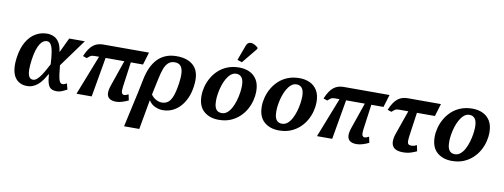

<svg xmlns="http://www.w3.org/2000/svg" viewBox="-77 -1254 5086 1938"><g transform="rotate(10 2466.0 -285.5)"><path d="M211 10Q173 10 141 -5Q109 -20 87.5 -51.5Q66 -83 58.5 -134Q51 -185 61 -257Q75 -355 113 -419Q151 -483 205 -514.5Q259 -546 321 -546Q359 -546 391 -531.5Q423 -517 445.5 -482.5Q468 -448 475 -389H479L549 -536H709L504 -254Q509 -204 513.5 -169Q518 -134 524 -112.5Q530 -91 539 -81Q548 -71 563 -71Q571 -71 580.5 -74.5Q590 -78 605 -86L621 -25Q599 -14 572.5 -2Q546 10 515 10Q480 10 458 -3.5Q436 -17 425 -51Q414 -85 410 -145H406Q387 -111 367 -82.5Q347 -54 323.5 -33.5Q300 -13 272.5 -1.5Q245 10 211 10ZM260 -63Q281 -63 301.5 -81Q322 -99 341.5 -128Q361 -157 378.5 -189Q396 -221 410 -248Q406 -325 397.5 -374Q389 -423 373.5 -447Q358 -471 332 -471Q314 -471 296.5 -460Q279 -449 263.5 -425Q248 -401 235 -361Q222 -321 214 -264Q205 -199 205.5 -159Q206 -119 214 -98.5Q222 -78 234 -70.5Q246 -63 260 -63Z M757 -372 717 -386Q735 -429 754.5 -458Q774 -487 796 -504Q818 -521 843 -528.5Q868 -536 898 -536H1367L1328 -407H829Q815 -407 805 -404.5Q795 -402 784.5 -394.5Q774 -387 757 -372ZM1124 10Q1081 10 1057.5 -6.5Q1034 -23 1030.5 -55.5Q1027 -88 1043 -136L1151 -449H1209L1168 -151Q1162 -108 1168.5 -89.5Q1175 -71 1195 -71Q1201 -71 1211 -74Q1221 -77 1237 -86L1250 -25Q1216 -9 1184.5 0.5Q1153 10 1124 10ZM718 0 894 -449H952L874 0Z M1357 -263Q1370 -327 1393.5 -379.5Q1417 -432 1452.5 -470Q1488 -508 1537 -528.5Q1586 -549 1650 -549Q1770 -549 1831 -483.5Q1892 -418 1872 -278Q1863 -211 1839 -157.5Q1815 -104 1779.5 -66Q1744 -28 1699.5 -8Q1655 12 1603 12Q1566 12 1526 -5Q1486 -22 1460 -62H1458L1404 240H1248L1328 -122ZM1580 -62Q1619 -62 1645.5 -83Q1672 -104 1690 -153.5Q1708 -203 1720 -287Q1729 -350 1725 -394Q1721 -438 1701 -461.5Q1681 -485 1641 -485Q1600 -485 1574.5 -461Q1549 -437 1534 -396Q1519 -355 1508 -303L1470 -125Q1490 -95 1521 -78.5Q1552 -62 1580 -62Z M2176 10Q2082 10 2023 -42Q1964 -94 1964 -200Q1964 -245 1976.5 -293Q1989 -341 2015 -386.5Q2041 -432 2080 -468Q2119 -504 2172 -525Q2225 -546 2292 -546Q2350 -546 2397 -524.5Q2444 -503 2472.5 -457Q2501 -411 2501 -336Q2501 -293 2489 -245Q2477 -197 2452 -152Q2427 -107 2388 -70.5Q2349 -34 2296.5 -12Q2244 10 2176 10ZM2194 -62Q2226 -62 2251 -83Q2276 -104 2294.5 -139Q2313 -174 2325 -215Q2337 -256 2343 -296Q2349 -336 2349 -368Q2349 -427 2328.5 -453Q2308 -479 2273 -479Q2242 -479 2217.5 -458.5Q2193 -438 2174 -404.5Q2155 -371 2142.5 -331Q2130 -291 2123.5 -250.5Q2117 -210 2117 -176Q2117 -135 2126 -110Q2135 -85 2152.5 -73.5Q2170 -62 2194 -62ZM2307 -603 2259 -619 2316 -774Q2324 -795 2337 -803.5Q2350 -812 2366.5 -811Q2383 -810 2401.5 -800.5Q2420 -791 2438 -774L2437 -762Z M2794 10Q2700 10 2641 -42Q2582 -94 2582 -200Q2582 -245 2594.5 -293Q2607 -341 2633 -386.5Q2659 -432 2698 -468Q2737 -504 2790 -525Q2843 -546 2910 -546Q2968 -546 3015 -524.5Q3062 -503 3090.5 -457Q3119 -411 3119 -336Q3119 -293 3107 -245Q3095 -197 3070 -152Q3045 -107 3006 -70.5Q2967 -34 2914.5 -12Q2862 10 2794 10ZM2812 -62Q2844 -62 2869 -83Q2894 -104 2912.5 -139Q2931 -174 2943 -215Q2955 -256 2961 -296Q2967 -336 2967 -368Q2967 -427 2946.5 -453Q2926 -479 2891 -479Q2860 -479 2835.5 -458.5Q2811 -438 2792 -404.5Q2773 -371 2760.5 -331Q2748 -291 2741.5 -250.5Q2735 -210 2735 -176Q2735 -135 2744 -110Q2753 -85 2770.5 -73.5Q2788 -62 2812 -62Z M3222 -372 3182 -386Q3200 -429 3219.5 -458Q3239 -487 3261 -504Q3283 -521 3308 -528.5Q3333 -536 3363 -536H3832L3793 -407H3294Q3280 -407 3270 -404.5Q3260 -402 3249.5 -394.5Q3239 -387 3222 -372ZM3589 10Q3546 10 3522.5 -6.5Q3499 -23 3495.5 -55.5Q3492 -88 3508 -136L3616 -449H3674L3633 -151Q3627 -108 3633.5 -89.5Q3640 -71 3660 -71Q3666 -71 3676 -74Q3686 -77 3702 -86L3715 -25Q3681 -9 3649.5 0.5Q3618 10 3589 10ZM3183 0 3359 -449H3417L3339 0Z M3879 -372 3839 -386Q3857 -429 3876.5 -458Q3896 -487 3918 -504Q3940 -521 3965 -528.5Q3990 -536 4020 -536H4359L4320 -407H3951Q3937 -407 3927 -404.5Q3917 -402 3906.5 -394.5Q3896 -387 3879 -372ZM4066 10Q4006 10 3977.5 -12Q3949 -34 3946.5 -73Q3944 -112 3961 -161L4068 -466H4144L4101 -164Q4097 -132 4097 -111Q4097 -90 4106 -80.5Q4115 -71 4138 -71Q4154 -71 4168 -75.5Q4182 -80 4192 -86L4205 -25Q4183 -14 4146.5 -2Q4110 10 4066 10Z M4566 10Q4472 10 4413 -42Q4354 -94 4354 -200Q4354 -245 4366.5 -293Q4379 -341 4405 -386.5Q4431 -432 4470 -468Q4509 -504 4562 -525Q4615 -546 4682 -546Q4740 -546 4787 -524.5Q4834 -503 4862.5 -457Q4891 -411 4891 -336Q4891 -293 4879 -245Q4867 -197 4842 -152Q4817 -107 4778 -70.5Q4739 -34 4686.5 -12Q4634 10 4566 10ZM4584 -62Q4616 -62 4641 -83Q4666 -104 4684.5 -139Q4703 -174 4715 -215Q4727 -256 4733 -296Q4739 -336 4739 -368Q4739 -427 4718.5 -453Q4698 -479 4663 -479Q4632 -479 4607.5 -458.5Q4583 -438 4564 -404.5Q4545 -371 4532.5 -331Q4520 -291 4513.5 -250.5Q4507 -210 4507 -176Q4507 -135 4516 -110Q4525 -85 4542.5 -73.5Q4560 -62 4584 -62Z"/></g></svg>

Font: Noto Serif
Style: Italic
Weight: 400
Italic angle: -12°
Designer: Monotype Design Team
Foundry: Monotype Imaging Inc.
Version: Version 2.013